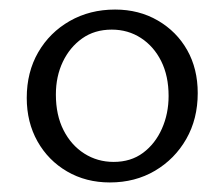

<svg xmlns="http://www.w3.org/2000/svg" viewBox="-20 -684 470 402"><path d="M210 -302Q160 -302 120.5 -325Q81 -348 58.5 -388Q36 -428 36 -479Q36 -533 60 -574.5Q84 -616 126 -640Q168 -664 221 -664Q271 -664 310.5 -641Q350 -618 372 -579Q394 -540 394 -489Q394 -435 370 -393Q346 -351 304.5 -326.5Q263 -302 210 -302ZM218 -345Q254 -345 279.5 -364Q305 -383 319 -414.5Q333 -446 333 -483Q333 -525 317.5 -556Q302 -587 275 -604.5Q248 -622 214 -622Q178 -622 152 -603.5Q126 -585 111.5 -554.5Q97 -524 97 -486Q97 -443 113 -411.5Q129 -380 156.5 -362.5Q184 -345 218 -345Z"/></svg>

Font: Ysabeau Office
Style: Regular
Weight: 400
Designer: Christian Thalmann (Catharsis Fonts)
Version: Version 2.001;gftools[0.9.30]; featfreeze: tnum,lnum,ss02